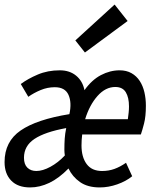

<svg xmlns="http://www.w3.org/2000/svg" viewBox="-41 -809 661 841"><path d="M91 12Q37 12 8 -18Q-21 -48 -21 -99Q-21 -189 49.5 -237.5Q120 -286 263 -309Q274 -360 259 -393.5Q244 -427 199 -427Q167 -427 137 -414.5Q107 -402 83 -385L50 -441Q81 -464 124.5 -482.5Q168 -501 221 -501Q264 -501 292.5 -477.5Q321 -454 329 -414Q361 -459 401 -480Q441 -501 483 -501Q513 -501 535 -488.5Q557 -476 571 -454.5Q585 -433 591.5 -405Q598 -377 598 -346Q598 -299 590 -268Q582 -237 576 -220H319Q316 -196 316 -172Q316 -121 338.5 -90.5Q361 -60 406 -60Q435 -60 460 -69Q485 -78 511 -96L538 -37Q511 -15 472.5 -1.5Q434 12 396 12Q343 12 309.5 -11.5Q276 -35 259 -71Q217 -28 175 -8Q133 12 91 12ZM118 -60Q146 -60 180 -78.5Q214 -97 243 -128Q242 -134 241.5 -140.5Q241 -147 241 -153Q241 -180 242.5 -202Q244 -224 249 -248Q156 -231 110 -200.5Q64 -170 64 -118Q64 -89 79 -74.5Q94 -60 118 -60ZM464 -428Q421 -428 386 -388.5Q351 -349 332 -287H519Q521 -302 522.5 -315.5Q524 -329 524 -343Q524 -382 510 -405Q496 -428 464 -428ZM331 -579 289 -632 461 -789 518 -717Z"/></svg>

Font: Source Code Pro Medium
Style: Italic
Weight: 500
Italic angle: -11°
Monospace: yes
Designer: Paul D. Hunt, Teo Tuominen
Foundry: Adobe Systems Incorporated
Version: Version 1.050;PS 1.000;hotconv 16.6.51;makeotf.lib2.5.65220